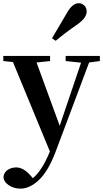

<svg xmlns="http://www.w3.org/2000/svg" viewBox="-24 -875 627 1167"><path d="M314.5 -627 292 -642.6Q306.6 -667 337.4 -719.2Q368.2 -771.5 381.8 -794.9Q416 -855.5 454.1 -855.5Q473.6 -855.5 488.3 -841.8Q502.9 -828.1 502.9 -804.7Q502.9 -766.6 446.3 -726.6Q374 -676.8 314.5 -627ZM583 -535.2V-503.9L517.6 -495.1L313.5 48.8Q268.6 166 212.9 218.8Q157.2 271.5 100.6 271.5Q59.6 271.5 28.8 250.5Q-2 229.5 -2.9 199.2Q1 171.9 23.4 157.2Q45.9 142.6 74.2 142.6Q119.1 142.6 162.1 192.4L175.8 208Q231.4 162.1 279.3 45.9L54.7 -498L-3.9 -503.9V-535.2H280.3V-503.9L198.2 -495.1L338.9 -110.4L468.8 -494.1L375 -503.9V-535.2Z"/></svg>

Font: GenRyuMin TW TTF Bold
Style: Regular
Weight: 700
Version: Version 1.300